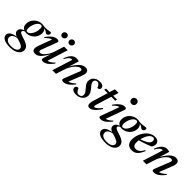

<svg xmlns="http://www.w3.org/2000/svg" viewBox="136 -1984 3507 3507"><g transform="rotate(45 1889.5 -231.0)"><path d="M449 -389.5Q438.5 -389.5 430.2 -395Q422 -400.5 412.2 -408.8Q402.5 -417 389 -424.8Q375.5 -432.5 355 -437.2Q334.5 -442 303.5 -441L296.5 -461Q347.5 -455.5 380.2 -458Q413 -460.5 434.8 -465Q456.5 -469.5 475 -469.5Q487 -469.5 493.2 -463.8Q499.5 -458 499.5 -446.5Q499.5 -434.5 495.2 -424.2Q491 -414 484 -406.2Q477 -398.5 468 -394Q459 -389.5 449 -389.5ZM176 -169Q194 -169 212 -180.2Q230 -191.5 246 -211.5Q262 -231.5 274.2 -258Q286.5 -284.5 293.5 -315.5Q300.5 -346.5 300.5 -380Q300.5 -411.5 290.8 -425Q281 -438.5 262.5 -438.5Q244.5 -438.5 226.8 -427.2Q209 -416 193 -396Q177 -376 164.8 -349.5Q152.5 -323 145.5 -292Q138.5 -261 138.5 -228Q138.5 -196 148.2 -182.5Q158 -169 176 -169ZM264.5 -467Q304 -467 331 -451.8Q358 -436.5 372 -409.5Q386 -382.5 386 -346.5Q386 -304 369.5 -266.8Q353 -229.5 323.5 -201.2Q294 -173 255.8 -157Q217.5 -141 174 -141Q135 -141 108 -155.8Q81 -170.5 67 -197.2Q53 -224 53 -260Q53 -302 69.5 -339.2Q86 -376.5 115.2 -405.2Q144.5 -434 182.8 -450.5Q221 -467 264.5 -467ZM145.5 254Q92 254 52.5 246Q13 238 -13 223Q-39 208 -52 187.2Q-65 166.5 -65 140.5Q-65 110.5 -44.2 86.5Q-23.5 62.5 21 45.5Q65.5 28.5 138.5 20.5H179L178.5 30.5Q137 32 105.2 40.2Q73.5 48.5 51.8 61.8Q30 75 19 93Q8 111 8 132.5Q8 159.5 23.5 180.2Q39 201 71.2 212.8Q103.5 224.5 153 224.5Q202 224.5 234 212.8Q266 201 281.5 182.2Q297 163.5 297 141.5Q297 124.5 288 110.5Q279 96.5 260 84.8Q241 73 211 62Q181 51 138.5 40Q93 28 68.5 12.8Q44 -2.5 34.8 -20.5Q25.5 -38.5 25.5 -58.5Q25.5 -82.5 39.2 -102.5Q53 -122.5 79.2 -137.5Q105.5 -152.5 143 -160L158.5 -149Q126 -144.5 110.8 -131.2Q95.5 -118 95.5 -102Q95.5 -94.5 99.2 -87.5Q103 -80.5 114.8 -73Q126.5 -65.5 149 -56.8Q171.5 -48 209 -37Q272 -18 308 3.5Q344 25 359 50.2Q374 75.5 374 106Q374 138 358.5 165Q343 192 313.5 212Q284 232 241.5 243Q199 254 145.5 254Z M716.5 -28.5 770 -204 775.5 -201.5Q740.5 -139 711.5 -97.8Q682.5 -56.5 657 -32.8Q631.5 -9 607.2 1Q583 11 558 11Q516 11 498.2 -8Q480.5 -27 480.5 -57.5Q480.5 -73.5 485.2 -94.2Q490 -115 499 -139L602.5 -417.5L619 -393Q601 -395.5 578.5 -388.2Q556 -381 529.8 -362.2Q503.5 -343.5 473 -311L459.5 -323Q497.5 -376 531 -407.5Q564.5 -439 595.2 -452.8Q626 -466.5 654 -466.5Q683 -466.5 694.5 -455.2Q706 -444 697 -420.5L589 -134Q584 -119.5 581 -109Q578 -98.5 578 -90.5Q578 -77.5 586.5 -71Q595 -64.5 612 -64.5Q631.5 -64.5 655.2 -80.5Q679 -96.5 703 -125Q727 -153.5 747.8 -191.2Q768.5 -229 782 -272L841 -456H933.5L802.5 -40.5L792.5 -61Q809.5 -59 831.8 -66Q854 -73 880 -91Q906 -109 934.5 -139L946.5 -126.5Q891 -50 844.5 -19.5Q798 11 760 11Q732 11 721.5 1.2Q711 -8.5 716.5 -28.5ZM697 -551.5Q672.5 -551.5 657.8 -567.2Q643 -583 643 -605Q643 -621.5 650.8 -635.2Q658.5 -649 672.2 -657.2Q686 -665.5 703.5 -665.5Q728 -665.5 742.8 -649.8Q757.5 -634 757.5 -612Q757.5 -595.5 749.8 -582Q742 -568.5 728.2 -560Q714.5 -551.5 697 -551.5ZM881.5 -551.5Q857 -551.5 842.2 -567.2Q827.5 -583 827.5 -605Q827.5 -621.5 835.2 -635.2Q843 -649 857 -657.2Q871 -665.5 888 -665.5Q912.5 -665.5 927.2 -649.8Q942 -634 942 -612Q942 -595.5 934.2 -582Q926.5 -568.5 913 -560Q899.5 -551.5 881.5 -551.5Z M995.5 -291 980.5 -297Q1005.5 -362 1033 -399Q1060.5 -436 1090.5 -451.2Q1120.5 -466.5 1153.5 -466.5Q1166 -466.5 1176.8 -465.2Q1187.5 -464 1198 -461.8Q1208.5 -459.5 1220 -456L1155 -244L1150.5 -245.5Q1181.5 -301.5 1210.8 -343Q1240 -384.5 1268.5 -411.8Q1297 -439 1325.8 -452.5Q1354.5 -466 1383.5 -466Q1429.5 -466 1448 -446Q1466.5 -426 1466.5 -395.5Q1466.5 -378.5 1461.2 -357.5Q1456 -336.5 1443.5 -304.5L1339 -38.5L1329 -60.5Q1347 -59.5 1369 -66.8Q1391 -74 1417.2 -91.5Q1443.5 -109 1473 -138L1485.5 -125.5Q1447 -75.5 1412.5 -45.5Q1378 -15.5 1348.2 -2.2Q1318.5 11 1291.5 11Q1255.5 11 1245.2 -1.2Q1235 -13.5 1247 -44L1352.5 -310.5Q1361 -331 1364.8 -343Q1368.5 -355 1368.5 -363.5Q1368.5 -377 1360 -384.5Q1351.5 -392 1331.5 -392Q1307.5 -392 1279.8 -373Q1252 -354 1224.8 -321.5Q1197.5 -289 1174.8 -247.5Q1152 -206 1138 -161.5L1086 0H993.5L1115 -385.5Q1115 -389 1113.2 -391.2Q1111.5 -393.5 1107 -393.5Q1091 -393.5 1074 -385.2Q1057 -377 1038 -355Q1019 -333 995.5 -291Z M1561 -108.5Q1565.5 -97 1571.2 -85Q1577 -73 1589.5 -54.5Q1602.5 -36 1615.2 -29.2Q1628 -22.5 1642.5 -22.5Q1665.5 -22.5 1682.8 -30Q1700 -37.5 1709.5 -52.5Q1719 -67.5 1719 -88.5Q1719 -103 1713.8 -118.2Q1708.5 -133.5 1695.2 -152.2Q1682 -171 1657.5 -197Q1633.5 -223 1619.5 -244.8Q1605.5 -266.5 1599.5 -286Q1593.5 -305.5 1593.5 -324.5Q1593.5 -364 1613 -396.2Q1632.5 -428.5 1668.8 -447.8Q1705 -467 1755 -467Q1792.5 -467 1815.2 -458Q1838 -449 1848.5 -433.8Q1859 -418.5 1859 -399.5Q1859 -385.5 1852.8 -375Q1846.5 -364.5 1833.8 -358.8Q1821 -353 1802 -353Q1799.5 -365.5 1793.8 -376Q1788 -386.5 1777 -402.5Q1765.5 -418.5 1752.5 -426.2Q1739.5 -434 1725 -434Q1695.5 -434 1678.8 -418.2Q1662 -402.5 1662 -374.5Q1662 -362.5 1667.5 -348.2Q1673 -334 1686.2 -315Q1699.5 -296 1723.5 -269Q1747.5 -242 1761.2 -219.2Q1775 -196.5 1781.2 -176.8Q1787.5 -157 1787.5 -138.5Q1787.5 -97 1765 -63Q1742.5 -29 1703 -9Q1663.5 11 1613 11Q1573.5 11 1548.5 1.5Q1523.5 -8 1511.8 -24Q1500 -40 1500 -59Q1500 -74.5 1507 -85.5Q1514 -96.5 1527.5 -102.5Q1541 -108.5 1561 -108.5Z M1915 -418 1924 -456H2208L2200 -418ZM2009.5 -132Q2005.5 -118.5 2003 -109.2Q2000.5 -100 1999.5 -93.8Q1998.5 -87.5 1998.5 -83Q1998.5 -74 2002.8 -70Q2007 -66 2014.5 -66Q2025.5 -66 2043 -76.2Q2060.5 -86.5 2083.5 -108.2Q2106.5 -130 2134.5 -165L2150.5 -154Q2121.5 -109 2095 -77.8Q2068.5 -46.5 2044.8 -27Q2021 -7.5 1999.5 1.5Q1978 10.5 1958.5 10.5Q1934 10.5 1918.2 -3.5Q1902.5 -17.5 1902.5 -52.5Q1902.5 -66.5 1906 -87.2Q1909.5 -108 1919.5 -140L2047 -561.5H2141.5Z M2207 -35.5 2344 -411 2361 -393Q2342.5 -395 2321 -387Q2299.5 -379 2274.5 -360.8Q2249.5 -342.5 2220.5 -311.5L2208 -323Q2245.5 -377 2278.8 -408.2Q2312 -439.5 2341.8 -453Q2371.5 -466.5 2399 -466.5Q2427.5 -466.5 2437.5 -455Q2447.5 -443.5 2439 -421L2302 -38.5L2285.5 -61Q2303 -58 2324.5 -64Q2346 -70 2372.8 -87.8Q2399.5 -105.5 2431 -136.5L2443 -124Q2405 -75 2371.5 -45.2Q2338 -15.5 2308.5 -2.2Q2279 11 2252 11Q2219.5 11 2208.8 -0.2Q2198 -11.5 2207 -35.5ZM2385.5 -651Q2385.5 -669.5 2394 -684.2Q2402.5 -699 2417.5 -707.8Q2432.5 -716.5 2452 -716.5Q2481.5 -716.5 2499 -698Q2516.5 -679.5 2516.5 -652.5Q2516.5 -634 2508.2 -619Q2500 -604 2485.2 -595Q2470.5 -586 2450.5 -586Q2421.5 -586 2403.5 -605Q2385.5 -624 2385.5 -651Z M2915 -389.5Q2904.5 -389.5 2896.2 -395Q2888 -400.5 2878.2 -408.8Q2868.5 -417 2855 -424.8Q2841.5 -432.5 2821 -437.2Q2800.5 -442 2769.5 -441L2762.5 -461Q2813.5 -455.5 2846.2 -458Q2879 -460.5 2900.8 -465Q2922.5 -469.5 2941 -469.5Q2953 -469.5 2959.2 -463.8Q2965.5 -458 2965.5 -446.5Q2965.5 -434.5 2961.2 -424.2Q2957 -414 2950 -406.2Q2943 -398.5 2934 -394Q2925 -389.5 2915 -389.5ZM2642 -169Q2660 -169 2678 -180.2Q2696 -191.5 2712 -211.5Q2728 -231.5 2740.2 -258Q2752.5 -284.5 2759.5 -315.5Q2766.5 -346.5 2766.5 -380Q2766.5 -411.5 2756.8 -425Q2747 -438.5 2728.5 -438.5Q2710.5 -438.5 2692.8 -427.2Q2675 -416 2659 -396Q2643 -376 2630.8 -349.5Q2618.5 -323 2611.5 -292Q2604.5 -261 2604.5 -228Q2604.5 -196 2614.2 -182.5Q2624 -169 2642 -169ZM2730.5 -467Q2770 -467 2797 -451.8Q2824 -436.5 2838 -409.5Q2852 -382.5 2852 -346.5Q2852 -304 2835.5 -266.8Q2819 -229.5 2789.5 -201.2Q2760 -173 2721.8 -157Q2683.5 -141 2640 -141Q2601 -141 2574 -155.8Q2547 -170.5 2533 -197.2Q2519 -224 2519 -260Q2519 -302 2535.5 -339.2Q2552 -376.5 2581.2 -405.2Q2610.5 -434 2648.8 -450.5Q2687 -467 2730.5 -467ZM2611.5 254Q2558 254 2518.5 246Q2479 238 2453 223Q2427 208 2414 187.2Q2401 166.5 2401 140.5Q2401 110.5 2421.8 86.5Q2442.5 62.5 2487 45.5Q2531.5 28.5 2604.5 20.5H2645L2644.5 30.5Q2603 32 2571.2 40.2Q2539.5 48.5 2517.8 61.8Q2496 75 2485 93Q2474 111 2474 132.5Q2474 159.5 2489.5 180.2Q2505 201 2537.2 212.8Q2569.5 224.5 2619 224.5Q2668 224.5 2700 212.8Q2732 201 2747.5 182.2Q2763 163.5 2763 141.5Q2763 124.5 2754 110.5Q2745 96.5 2726 84.8Q2707 73 2677 62Q2647 51 2604.5 40Q2559 28 2534.5 12.8Q2510 -2.5 2500.8 -20.5Q2491.5 -38.5 2491.5 -58.5Q2491.5 -82.5 2505.2 -102.5Q2519 -122.5 2545.2 -137.5Q2571.5 -152.5 2609 -160L2624.5 -149Q2592 -144.5 2576.8 -131.2Q2561.5 -118 2561.5 -102Q2561.5 -94.5 2565.2 -87.5Q2569 -80.5 2580.8 -73Q2592.5 -65.5 2615 -56.8Q2637.5 -48 2675 -37Q2738 -18 2774 3.5Q2810 25 2825 50.2Q2840 75.5 2840 106Q2840 138 2824.5 165Q2809 192 2779.5 212Q2750 232 2707.5 243Q2665 254 2611.5 254Z M3164 -434.5Q3136 -434.5 3112.2 -416Q3088.5 -397.5 3069.8 -367Q3051 -336.5 3037.8 -299.5Q3024.5 -262.5 3017.5 -224.5Q3010.5 -186.5 3010.5 -153.5Q3010.5 -102 3030.5 -80.2Q3050.5 -58.5 3085.5 -58.5Q3110.5 -58.5 3133.5 -67.8Q3156.5 -77 3178.8 -100Q3201 -123 3223 -164.5L3244 -164Q3216 -95.5 3186.5 -57.5Q3157 -19.5 3124 -4.2Q3091 11 3050.5 11Q3007.5 11 2976.8 -5.5Q2946 -22 2929.8 -53.2Q2913.5 -84.5 2913.5 -129Q2913.5 -181.5 2927 -231Q2940.5 -280.5 2965.2 -323.2Q2990 -366 3023.2 -398.2Q3056.5 -430.5 3096.2 -448.8Q3136 -467 3180 -467Q3219 -467 3243 -454.8Q3267 -442.5 3278 -422.5Q3289 -402.5 3289 -378.5Q3289 -356 3280.5 -333.8Q3272 -311.5 3257 -295.5Q3232 -284.5 3201 -272.5Q3170 -260.5 3135.8 -248.8Q3101.5 -237 3065.8 -226Q3030 -215 2994.5 -205.5L2996.5 -236Q3047.5 -251.5 3083.8 -266.5Q3120 -281.5 3144 -296Q3168 -310.5 3181.5 -325Q3195 -339.5 3200.5 -355Q3206 -370.5 3206 -387Q3206 -401.5 3201.2 -412Q3196.5 -422.5 3187 -428.5Q3177.5 -434.5 3164 -434.5Z M3333.5 -291 3318.5 -297Q3343.5 -362 3371 -399Q3398.5 -436 3428.5 -451.2Q3458.5 -466.5 3491.5 -466.5Q3504 -466.5 3514.8 -465.2Q3525.5 -464 3536 -461.8Q3546.5 -459.5 3558 -456L3493 -244L3488.5 -245.5Q3519.5 -301.5 3548.8 -343Q3578 -384.5 3606.5 -411.8Q3635 -439 3663.8 -452.5Q3692.5 -466 3721.5 -466Q3767.5 -466 3786 -446Q3804.5 -426 3804.5 -395.5Q3804.5 -378.5 3799.2 -357.5Q3794 -336.5 3781.5 -304.5L3677 -38.5L3667 -60.5Q3685 -59.5 3707 -66.8Q3729 -74 3755.2 -91.5Q3781.5 -109 3811 -138L3823.5 -125.5Q3785 -75.5 3750.5 -45.5Q3716 -15.5 3686.2 -2.2Q3656.5 11 3629.5 11Q3593.5 11 3583.2 -1.2Q3573 -13.5 3585 -44L3690.5 -310.5Q3699 -331 3702.8 -343Q3706.5 -355 3706.5 -363.5Q3706.5 -377 3698 -384.5Q3689.5 -392 3669.5 -392Q3645.5 -392 3617.8 -373Q3590 -354 3562.8 -321.5Q3535.5 -289 3512.8 -247.5Q3490 -206 3476 -161.5L3424 0H3331.5L3453 -385.5Q3453 -389 3451.2 -391.2Q3449.5 -393.5 3445 -393.5Q3429 -393.5 3412 -385.2Q3395 -377 3376 -355Q3357 -333 3333.5 -291Z"/></g></svg>

Font: Newsreader 36pt Medium
Style: Italic
Weight: 500
Italic angle: -17°
Designer: Hugues Gentile
Foundry: Production Type
Version: Version 1.003